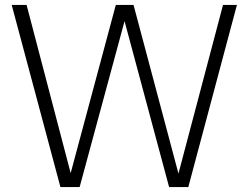

<svg xmlns="http://www.w3.org/2000/svg" viewBox="-20 -760 1010 780"><path d="M225.5 0 27.5 -740H88L274.5 -28.5H259.5L450.5 -740H522.5L712 -28.5H698L886 -740H942.5L745 0H667L479 -700H493L303.5 0Z"/></svg>

Font: Encode Sans SemiCondensed Light
Style: Regular
Weight: 300
Width: 4
Designer: Multiple Designers
Foundry: Impallari Type
Version: Version 3.002